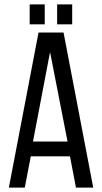

<svg xmlns="http://www.w3.org/2000/svg" viewBox="-20 -847 462 867"><path d="M114 -827V-737H182V-827ZM238 -827V-737H306V-827ZM296 -141 323 0H401L267 -700H154L20 0H92L119 -141ZM206 -612 285 -208H129Z"/></svg>

Font: VL Bebas Neue Regular
Style: Regular
Weight: 400
Designer: Ryoichi Tsunekawa
Foundry: Ryoichi Tsunekawa
Version: Version 001.003